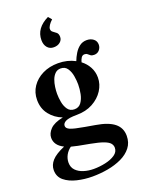

<svg xmlns="http://www.w3.org/2000/svg" viewBox="-198 -940 969 1290"><g transform="rotate(-20 286.5 -295.0)"><path d="M284 -644.5Q255 -644.5 238 -664.8Q221 -685 221 -718Q221 -803.5 315.5 -849.5L336.5 -825Q320 -810.5 310 -795Q300 -779.5 300 -769Q300 -753.5 311.8 -745.8Q323.5 -738 335.2 -728Q347 -718 347 -696Q347 -674 329.2 -659.2Q311.5 -644.5 284 -644.5ZM271.5 -165Q216 -165 193.2 -153.5Q170.5 -142 170.5 -123Q170.5 -105 196.2 -94Q222 -83 295 -70.5L367 -58Q455.5 -43.5 497.8 -9.5Q540 24.5 540 81Q540 130 513.2 164.2Q486.5 198.5 441.5 219.8Q396.5 241 341.8 250.8Q287 260.5 231 260.5Q175 260.5 121.8 247.8Q68.5 235 34.2 206.8Q0 178.5 0 131.5Q0 94.5 27.5 64Q55 33.5 119.5 6Q87.5 -10 72.8 -31Q58 -52 58 -78Q58 -110.5 85.8 -139.2Q113.5 -168 178.5 -181Q124.5 -201.5 90.2 -245Q56 -288.5 56 -350Q56 -403 84.2 -444.8Q112.5 -486.5 161.2 -510.5Q210 -534.5 272 -534.5Q338.5 -534.5 393 -505.5Q402.5 -531 417.8 -556.2Q433 -581.5 454.8 -598Q476.5 -614.5 506 -614.5Q534 -614.5 553.5 -599.5Q573 -584.5 573 -558.5Q573 -537.5 559 -520.8Q545 -504 520.5 -504Q504.5 -504 496 -510.5Q487.5 -517 480 -523.5Q472.5 -530 460 -530Q445 -530 436.5 -517Q428 -504 423.5 -486Q455 -462 473.5 -428Q492 -394 492 -352.5Q492 -305 464.5 -262Q437 -219 387.5 -192Q338 -165 271.5 -165ZM272 -205.5Q303 -205.5 320.2 -229.2Q337.5 -253 344.5 -287.5Q351.5 -322 351.5 -354.5Q351.5 -382 346 -414.8Q340.5 -447.5 324.2 -471.5Q308 -495.5 276.5 -495.5Q252.5 -495.5 236.8 -480Q221 -464.5 212.2 -440.8Q203.5 -417 200 -391Q196.5 -365 196.5 -343Q196.5 -316 202.2 -283.8Q208 -251.5 224.5 -228.5Q241 -205.5 272 -205.5ZM110.5 118Q110.5 151.5 131.2 173Q152 194.5 185.2 205Q218.5 215.5 256.5 215.5Q298 215.5 339.8 206.5Q381.5 197.5 409.5 178.5Q437.5 159.5 437.5 129Q437.5 111.5 425.5 97.2Q413.5 83 381.8 71.2Q350 59.5 291.5 48.5L209 33Q183.5 28 162 22Q138 39 124.2 64.5Q110.5 90 110.5 118Z"/></g></svg>

Font: Libre Caslon Text SemiBold
Style: Regular
Weight: 600
Designer: Pablo Impallari, Rodrigo Fuenzalida, Katja Schimmel
Foundry: Pablo Impallari, Rodrigo Fuenzalida
Version: Version 2.000